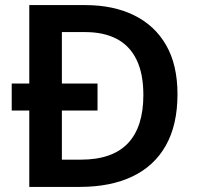

<svg xmlns="http://www.w3.org/2000/svg" viewBox="-20 -734 776 754"><path d="M315 -714Q425 -714 506.5 -674Q588 -634 632.5 -556.5Q677 -479 677 -364Q677 -244 631.5 -163Q586 -82 500 -41Q414 0 293 0H95V-300H26V-406H95V-714ZM315 -608H223V-406H363V-300H223V-107H297Q421 -107 482 -171Q543 -235 543 -361Q543 -445 516 -500Q489 -555 438 -581.5Q387 -608 315 -608Z"/></svg>

Font: Noto Sans Thai SemiBold
Style: Regular
Weight: 600
Version: Version 2.001